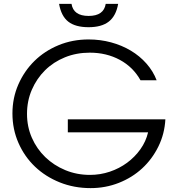

<svg xmlns="http://www.w3.org/2000/svg" viewBox="-20 -955 912 988"><path d="M329 -274H742Q731 -227 702.5 -187Q674 -147 634 -117.5Q594 -88 545 -71.5Q496 -55 443 -55Q375 -55 316 -79.5Q257 -104 213 -146.5Q169 -189 144 -246Q119 -303 119 -369Q119 -436 144 -493.5Q169 -551 212 -593.5Q255 -636 314 -660Q373 -684 442 -684Q528 -684 596.5 -647Q665 -610 703 -542H786Q768 -589 733.5 -628Q699 -667 653 -694.5Q607 -722 551.5 -737Q496 -752 436 -752Q353 -752 281.5 -722.5Q210 -693 157.5 -641.5Q105 -590 74.5 -520.5Q44 -451 44 -371Q44 -290 75 -219.5Q106 -149 160 -97.5Q214 -46 287.5 -16.5Q361 13 446 13Q523 13 591.5 -14Q660 -41 711.5 -88.5Q763 -136 795 -201Q827 -266 831 -341H329ZM284 -935Q295 -872 331.5 -843.5Q368 -815 436 -815Q503 -815 540 -844Q577 -873 588 -935H524Q519 -904 497 -888.5Q475 -873 436 -873Q397 -873 375 -888.5Q353 -904 348 -935Z"/></svg>

Font: Involve
Style: Regular
Weight: 400
Designer: Stefan Peev
Foundry: Context Ltd.
Version: Version 1.001